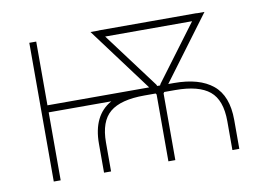

<svg xmlns="http://www.w3.org/2000/svg" viewBox="-62 -624 1002 720"><g transform="rotate(-10 438.5 -264.5)"><path d="M703.6 -502H372.6L530.3 -291L532.7 -285.6H543.5L546.4 -291.5ZM279.8 -109.9Q279.8 -218.3 353 -258.8H114.7V0H88.4V-528.3H114.7V-285.6H474.6Q476.6 -285.6 479 -285.6H502L321.3 -528.3H352.5V-528.8H725.6V-528.3H755.4L574.7 -285.6H596.2Q692.9 -285.6 743.9 -243.7Q794.9 -201.7 794.9 -109.9V0H768.6V-109.9Q768.6 -190.4 727.3 -224.6Q686 -258.8 596.2 -258.8H554.7L551.3 -253.9V0H524.9V-254.4L522 -258.8H479Q388.7 -258.8 347.7 -224.6Q306.6 -190.4 306.6 -109.9V0H279.8Z"/></g></svg>

Font: Roboto-Thin
Style: Regular
Weight: 250
Designer: Google
Version: Version 1.100141; 2013; ttfautohint (v0.94.14-c901) -l 8 -r 